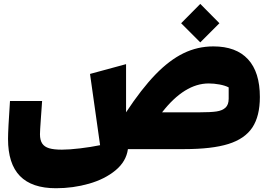

<svg xmlns="http://www.w3.org/2000/svg" viewBox="-20 -726 1401 1004"><path d="M32.2 -197.8H200.2Q198.2 -167 196.5 -145Q194.8 -123 193.8 -107.4Q189 -40.5 189 -24.4Q189 6.8 200.7 24.4Q212.4 42 237.1 49.3Q261.7 56.6 303.7 56.6Q342.3 56.6 399.2 49.8Q456.1 43 503.4 33.2L450.7 -339.4L639.2 -390.6V-138.7Q719.7 -260.7 792.7 -336.2Q865.7 -411.6 939.5 -447.5Q1013.2 -483.4 1095.7 -483.4Q1214.8 -483.4 1276.9 -416Q1338.9 -348.6 1338.9 -218.8Q1338.9 -118.7 1299.6 -59.3Q1260.3 0 1174.3 26.9Q1088.4 53.7 943.8 53.7H648.9Q640.1 118.2 584.2 164.6Q528.3 210.9 445.3 234.6Q362.3 258.3 272.5 258.3Q146.5 258.3 84.2 194.3Q22 130.4 22 0.5Q22 -45.9 32.2 -197.8ZM970.2 -138.7H1024.9Q1081.1 -138.7 1111.6 -143.1Q1142.1 -147.5 1158.9 -162.8Q1175.8 -178.2 1175.8 -210V-269Q1157.2 -278.8 1128.2 -284.2Q1099.1 -289.6 1071.3 -289.6Q945.3 -289.6 827.6 -138.7ZM1027.3 -705.6 1127.4 -604.5 1027.3 -504.4 927.2 -604.5Z"/></svg>

Font: SG Kara Bold
Style: Regular
Weight: 400
Designer: Damoon Khanjanzadeh
Version: Version 1.000